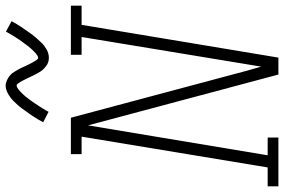

<svg xmlns="http://www.w3.org/2000/svg" viewBox="-198 -823 1006 680"><g transform="rotate(-90 305.0 -483.0)"><path d="M-15 0V-38H52L161 -697H99V-735H228L395 -110L409 -61L514 -697H451V-735H625V-697H557L441 0H381L201 -674L95 -38H158V0ZM441 -813Q435 -813 430 -814Q425 -815 420.5 -817Q416 -819 412 -822Q408 -825 404 -828.5Q400 -832 397 -835.5Q394 -839 391.5 -843Q389 -847 386.5 -851.5Q384 -856 381.5 -860.5Q379 -865 377 -869.5Q375 -874 373 -878Q371 -882 368.5 -887.5Q366 -893 363.5 -897.5Q361 -902 359 -906.5Q357 -911 354.5 -914.5Q352 -918 349 -922.5Q346 -927 342 -927Q338 -927 334 -924.5Q330 -922 327 -919.5Q324 -917 319 -912.5Q314 -908 312 -905.5Q310 -903 308 -901Q306 -899 303.5 -896Q301 -893 299 -890Q297 -887 294.5 -884Q292 -881 289.5 -877.5Q287 -874 284 -870Q281 -866 278.5 -862Q276 -858 273 -853.5Q270 -849 267 -844.5Q264 -840 261 -835Q258 -830 255 -825Q252 -820 249 -814L212 -833Q217 -843 222 -851Q227 -859 232 -867Q237 -875 242 -882Q247 -889 251.5 -895Q256 -901 260 -907Q264 -913 268.5 -918Q273 -923 277 -927.5Q281 -932 287 -938Q293 -944 299 -948.5Q305 -953 312 -957Q319 -961 326.5 -963.5Q334 -966 341 -966Q347 -966 352 -964.5Q357 -963 361.5 -961Q366 -959 370 -956.5Q374 -954 378 -950.5Q382 -947 385 -943.5Q388 -940 390.5 -935.5Q393 -931 395.5 -927Q398 -923 400.5 -918.5Q403 -914 405 -909.5Q407 -905 409 -900.5Q411 -896 413.5 -891Q416 -886 418.5 -881Q421 -876 423 -872Q425 -868 427.5 -864.5Q430 -861 433 -856Q436 -851 440 -851Q444 -851 448 -853.5Q452 -856 455 -858.5Q458 -861 463 -866Q468 -871 470 -873Q472 -875 474 -877.5Q476 -880 478.5 -883Q481 -886 483 -888.5Q485 -891 487.5 -894.5Q490 -898 492.5 -901.5Q495 -905 498 -908.5Q501 -912 503.5 -916.5Q506 -921 509 -925Q512 -929 515 -934Q518 -939 521 -944Q524 -949 527 -954Q530 -959 533 -965L570 -945Q565 -936 560 -927.5Q555 -919 550 -911.5Q545 -904 540 -897Q535 -890 530.5 -883.5Q526 -877 522 -871.5Q518 -866 513.5 -861Q509 -856 505 -851.5Q501 -847 495 -840.5Q489 -834 483 -829.5Q477 -825 470 -821Q463 -817 455.5 -815Q448 -813 441 -813Z"/></g></svg>

Font: Iosevka Curly Slab XLtExObl
Style: Regular
Weight: 200
Width: 7
Italic angle: -9°
Monospace: yes
Designer: Belleve Invis
Foundry: Belleve Invis
Version: Version 11.0.0; ttfautohint (v1.8.3)